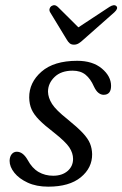

<svg xmlns="http://www.w3.org/2000/svg" viewBox="-20 -691 459 720"><path d="M179.5 -32Q213 -32 233.5 -49.8Q254 -67.5 254 -95Q254 -117 240 -138.2Q226 -159.5 181.5 -194.5Q147 -221 127 -241.2Q107 -261.5 98.5 -280.8Q90 -300 89.5 -325Q89 -381.5 135.5 -422.2Q182 -463 269.5 -463Q327.5 -463 362 -434Q396.5 -405 396.5 -369Q396.5 -335.5 368.5 -335.5Q358.5 -335.5 349.2 -342.8Q340 -350 332 -367Q319.5 -395.5 300.8 -410.8Q282 -426 252.5 -426Q209 -426 184.5 -402.2Q160 -378.5 160 -347Q160.5 -324.5 175.2 -301.2Q190 -278 233 -244Q270 -214 290 -192.8Q310 -171.5 317.5 -153Q325 -134.5 325.5 -113Q326 -61.5 283 -26.2Q240 9 161 9Q116.5 9 84 -6Q51.5 -21 33.8 -43.2Q16 -65.5 16 -88Q16.5 -104 24 -113Q31.5 -122 43 -122Q66 -122 83.5 -91.5Q100.5 -60 124.8 -46Q149 -32 179.5 -32ZM293.5 -543Q283.5 -533.5 275.2 -528.5Q267 -523.5 257.5 -523.5Q247.5 -523.5 241.5 -528.5Q235.5 -533.5 230 -543L168 -645Q164 -652 166 -658.5Q168 -665 172.5 -668Q185 -676 196.5 -665.5L274 -588.5L391 -665.5Q408 -676 416.5 -668Q424.5 -659.5 409 -645Z"/></svg>

Font: Fraunces 9pt S100 Light
Style: Italic
Weight: 300
Italic angle: -16°
Version: Version 1.000; ttfautohint (v1.8.3)